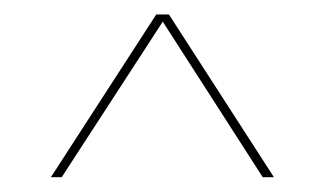

<svg xmlns="http://www.w3.org/2000/svg" viewBox="-20 -720 449 266"><path d="M50.5 -474.5 196.5 -700H214L359.5 -474.5H344L205.5 -690L65.5 -474.5Z"/></svg>

Font: Imbue 100pt
Style: Regular
Weight: 400
Designer: Tyler Finck
Foundry: Etcetera Type Company
Version: Version 1.102; ttfautohint (v1.8.3)